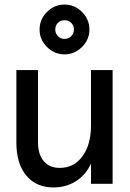

<svg xmlns="http://www.w3.org/2000/svg" viewBox="-20 -808 573 844"><path d="M52 -181V-500H147V-183Q147 -130 172 -100Q197 -70 243 -70Q305 -70 342.5 -121Q380 -172 380 -257V-500H475V0H380V-89Q358 -40 314.5 -12Q271 16 215 16Q139 16 95.5 -36.5Q52 -89 52 -181ZM264 -788Q308 -788 340.5 -755.5Q373 -723 373 -678Q373 -634 340.5 -601.5Q308 -569 264 -569Q219 -569 186.5 -601.5Q154 -634 154 -678Q154 -723 186.5 -755.5Q219 -788 264 -788ZM264 -637Q281 -637 293 -649Q305 -661 305 -678Q305 -696 293 -707.5Q281 -719 264 -719Q246 -719 234.5 -707.5Q223 -696 223 -678Q223 -661 234.5 -649Q246 -637 264 -637Z"/></svg>

Font: MedMera Sans Display
Style: Regular
Weight: 500
Designer: Kasper Nordkvist
Foundry: UNCUT.wtf
Version: Version 1.300